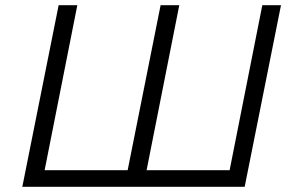

<svg xmlns="http://www.w3.org/2000/svg" viewBox="-20 -720 1134 740"><path d="M1063 -700 923 0H66L206 -700H278L152 -64H472L599 -700H671L545 -64H865L991 -700Z"/></svg>

Font: Montserrat Alternates
Style: Italic
Weight: 400
Italic angle: -11.3°
Designer: Julieta Ulanovsky
Foundry: Julieta Ulanovsky
Version: Version 7.200